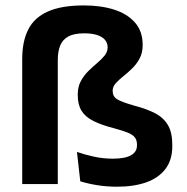

<svg xmlns="http://www.w3.org/2000/svg" viewBox="-20 -696 706 726"><path d="M64 -473Q64 -539.5 86.8 -584.5Q109.5 -629.5 161 -652.5Q212.5 -675.5 297.5 -675.5Q361 -675.5 411 -659.8Q461 -644 490.2 -611Q519.5 -578 519.5 -526Q519.5 -496.5 508 -475Q496.5 -453.5 479.5 -437Q462.5 -420.5 445.8 -407.2Q429 -394 417.5 -381Q406 -368 406 -353V-352Q406 -331 423.2 -320.5Q440.5 -310 489.5 -296Q535.5 -284 567 -267.5Q598.5 -251 615 -223Q631.5 -195 631.5 -148V-143.5Q631.5 -91 605.5 -57Q579.5 -23 532.8 -6.5Q486 10 422.5 10Q383 10 347.5 4.2Q312 -1.5 283.5 -10.5L271 -121.5Q303 -110.5 337.2 -103.2Q371.5 -96 406.5 -96Q452.5 -96 475.2 -108.8Q498 -121.5 498 -146.5V-149Q498 -166 489.8 -176.5Q481.5 -187 463 -194.5Q444.5 -202 413 -210.5Q364 -223 333.2 -238.5Q302.5 -254 288.2 -277.2Q274 -300.5 274 -336V-339Q274 -367.5 285.5 -389Q297 -410.5 313.8 -427Q330.5 -443.5 347.5 -457.8Q364.5 -472 375.8 -486.2Q387 -500.5 387 -517Q387 -533.5 377 -545.2Q367 -557 347.5 -563.5Q328 -570 298.5 -570Q260 -570 238.2 -558Q216.5 -546 207.5 -523.5Q198.5 -501 198.5 -469.5V0H64Z"/></svg>

Font: AnekLatin_SemiExpandedSemiBold
Style: Regular
Weight: 600
Width: 6
Designer: Yesha Goshar
Foundry: Ek Type
Version: Version 1.003